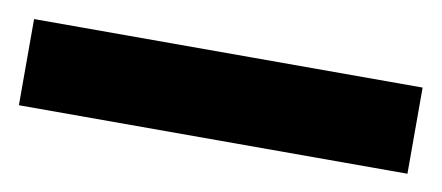

<svg xmlns="http://www.w3.org/2000/svg" viewBox="-31 -933 545 237"><g transform="rotate(10 241.5 -814.0)"><path d="M485 -760H-2V-868H485Z"/></g></svg>

Font: Noto Sans Lao ExtraCondensed ExtraBold
Style: Regular
Weight: 800
Width: 2
Designer: Monotype Design Team
Foundry: Monotype Imaging Inc.
Version: Version 2.003; ttfautohint (v1.8.4.7-5d5b)